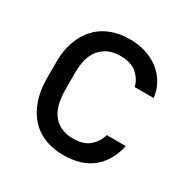

<svg xmlns="http://www.w3.org/2000/svg" viewBox="-129 -655 768 781"><g transform="rotate(30 255.0 -265.0)"><path d="M265 7Q306 7 339.5 -3Q373 -13 398.5 -33Q424 -53 441.5 -83Q459 -113 468 -152H378Q371 -121 344 -96Q317 -71 265 -71Q208 -71 174 -109Q140 -147 140 -232V-308Q140 -384 174 -421.5Q208 -459 265 -459Q317 -459 344 -435Q371 -411 379 -378H468Q464 -414 447 -443.5Q430 -473 403 -494Q376 -515 341 -526Q306 -537 265 -537Q217 -537 177.5 -521.5Q138 -506 110.5 -476.5Q83 -447 67.5 -404.5Q52 -362 52 -308V-232Q52 -174 67.5 -129.5Q83 -85 110.5 -54.5Q138 -24 177.5 -8.5Q217 7 265 7Z"/></g></svg>

Font: Golos UI VF
Style: Regular
Weight: 400
Designer: A.Korolkova, Vitaly Kuzmin
Foundry: ParaType Ltd
Version: Version 2.000